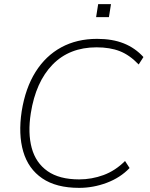

<svg xmlns="http://www.w3.org/2000/svg" viewBox="-20 -901 724 929"><path d="M363 8Q252 8 184.5 -38Q117 -84 92.5 -167.5Q68 -251 85 -363Q103 -475 152 -553Q201 -631 276.5 -672Q352 -713 450 -713Q524 -713 579 -691Q634 -669 674 -625L651 -589Q607 -635 559.5 -653.5Q512 -672 447 -672Q316 -672 234.5 -588.5Q153 -505 129 -353Q114 -257 133.5 -185Q153 -113 210 -73Q267 -33 363 -33Q424 -33 481 -54Q538 -75 585 -122L607 -88Q562 -41 496.5 -16.5Q431 8 363 8ZM445 -818 455 -881H517L507 -818Z"/></svg>

Font: Mulish ExtraLight
Style: Italic
Weight: 200
Italic angle: -9°
Designer: Vernon Adams
Foundry: Vernon Adams
Version: Version 3.603